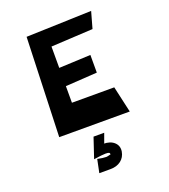

<svg xmlns="http://www.w3.org/2000/svg" viewBox="-208 -1000 1336 1522"><g transform="rotate(-20 459.5 -238.5)"><path d="M162 0 191 -836 742 -854 703 -715 350 -696V-516L617 -528V-379L350 -362V-222H707L757 0ZM362 259 419 89H509L480 169H472Q531 169 563.5 199Q596 229 589 276Q581 323 546 350Q511 377 458 377H363L386 265Q431 275 460 275Q464 275 473.5 273Q483 271 490 269L498 267Q498 256 491 252Q484 248 462 248Q435 248 362 259Z"/></g></svg>

Font: OpenDyslexic
Style: Bold
Weight: 800
Designer: Abbie Gonzalez
Version: Version 0.920;hotconv 1.0.109;makeotfexe 2.5.65596